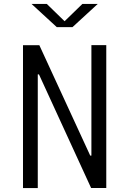

<svg xmlns="http://www.w3.org/2000/svg" viewBox="-20 -961 660 981"><path d="M97.5 0H173V-581H179L445.5 -0.5H523V-730.5H447V-166H441L181 -730H97.5ZM141 -941H219L310 -852.5L401 -941H479.5L350.5 -822.5H270Z"/></svg>

Font: Monaspace Krypton Light
Style: Regular
Weight: 300
Designer: Riley Cran & the Lettermatic Team
Foundry: Lettermatic
Version: Version 1.101 (Monaspace Krypton)